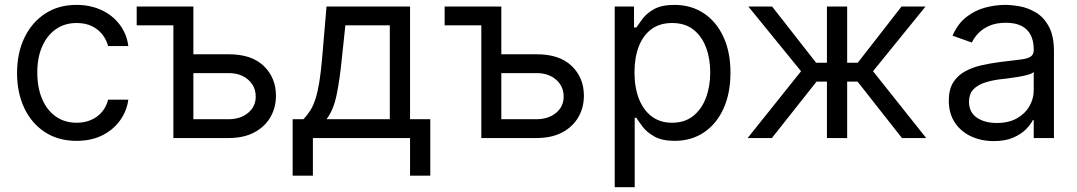

<svg xmlns="http://www.w3.org/2000/svg" viewBox="-20 -573 4472 797"><path d="M297.9 11.7Q221.7 11.7 166.3 -24.7Q110.8 -61 80.8 -124.5Q50.8 -188 50.8 -269.5Q50.8 -353 81.5 -416.7Q112.3 -480.5 167.7 -516.6Q223.1 -552.7 296.9 -552.7Q354.5 -552.7 400.6 -531.5Q446.8 -510.3 476.3 -471.7Q505.9 -433.1 512.7 -381.8H428.7Q422.4 -406.7 405.8 -428.7Q389.2 -450.7 362.1 -464.1Q335 -477.5 297.9 -477.5Q249 -477.5 212.4 -452.1Q175.8 -426.8 155.3 -380.6Q134.8 -334.5 134.8 -272.5Q134.8 -209.5 154.8 -162.4Q174.8 -115.2 211.7 -89.4Q248.5 -63.5 297.9 -63.5Q331.1 -63.5 357.7 -75Q384.3 -86.4 402.8 -107.9Q421.4 -129.4 428.7 -159.2H512.7Q505.9 -110.8 477.8 -72.3Q449.7 -33.7 404.1 -11Q358.4 11.7 297.9 11.7Z M699.7 -545.9V-467.8H547.4V-545.9ZM772 -347.7H928.2Q1023.9 -348.1 1074.7 -299.3Q1125.5 -250.5 1125.5 -175.8Q1125.5 -127 1102.8 -87.2Q1080.1 -47.4 1036.1 -23.7Q992.2 0 928.2 0H699.7V-545.9H782.7V-78.1H928.2Q977.5 -78.1 1009.5 -104.2Q1041.5 -130.4 1041.5 -171.9Q1041.5 -215.3 1009.5 -242.7Q977.5 -270 928.2 -269.5H772Z M1194.8 156.2V-78.1H1239.7Q1256.3 -95.7 1268.8 -115.7Q1281.2 -135.7 1290 -163.8Q1298.8 -191.9 1305.4 -231.9Q1312 -272 1316.9 -329.1L1335.4 -545.9H1682.1V-78.1H1766.1V156.2H1682.1V0H1278.8V156.2ZM1335.4 -78.1H1598.1V-467.8H1413.6L1398.9 -329.1Q1390.6 -243.7 1377.4 -179.7Q1364.3 -115.7 1335.4 -78.1Z M1978 -545.9V-467.8H1825.7V-545.9ZM2050.3 -347.7H2206.5Q2302.2 -348.1 2353 -299.3Q2403.8 -250.5 2403.8 -175.8Q2403.8 -127 2381.1 -87.2Q2358.4 -47.4 2314.5 -23.7Q2270.5 0 2206.5 0H1978V-545.9H2061V-78.1H2206.5Q2255.9 -78.1 2287.8 -104.2Q2319.8 -130.4 2319.8 -171.9Q2319.8 -215.3 2287.8 -242.7Q2255.9 -270 2206.5 -269.5H2050.3Z M2531.7 204.1V-545.9H2611.8V-459H2621.6Q2630.9 -473.1 2647.5 -495.4Q2664.1 -517.6 2695.3 -535.2Q2726.6 -552.7 2779.8 -552.7Q2848.6 -552.7 2900.9 -518.3Q2953.1 -483.9 2982.7 -420.7Q3012.2 -357.4 3012.2 -271.5Q3012.2 -185.1 2982.9 -121.3Q2953.6 -57.6 2901.4 -22.9Q2849.1 11.7 2780.8 11.7Q2728.5 11.7 2696.8 -6.1Q2665 -23.9 2647.9 -46.6Q2630.9 -69.3 2621.6 -84H2614.7V204.1ZM2770 -63.5Q2822.3 -63.5 2857.4 -91.6Q2892.6 -119.6 2910.4 -167Q2928.2 -214.4 2928.2 -272.5Q2928.2 -330.1 2910.6 -376.5Q2893.1 -422.9 2858.2 -450.2Q2823.2 -477.5 2770 -477.5Q2718.8 -477.5 2684.1 -451.9Q2649.4 -426.3 2631.6 -380.1Q2613.8 -334 2613.8 -272.5Q2613.8 -210.9 2631.8 -163.8Q2649.9 -116.7 2684.8 -90.1Q2719.7 -63.5 2770 -63.5Z M3083.5 0 3305.2 -277.3 3086.4 -545.9H3185.1L3367.7 -312.5H3412.6V-545.9H3496.6V-312.5H3540.5L3722.2 -545.9H3821.8L3604 -277.3L3824.7 0H3724.1L3539.6 -234.4H3496.6V0H3412.6V-234.4H3369.6L3184.1 0Z M4105 12.7Q4053.2 12.7 4010.7 -7.1Q3968.3 -26.9 3943.4 -64.5Q3918.5 -102.1 3918.5 -155.3Q3918.5 -202.1 3937 -231.2Q3955.6 -260.3 3986.6 -277.1Q4017.6 -293.9 4054.9 -302.2Q4092.3 -310.5 4130.4 -315.4Q4180.2 -321.8 4211.2 -325.2Q4242.2 -328.6 4256.6 -336.9Q4271 -345.2 4271 -365.2V-368.2Q4271 -403.3 4258.3 -428Q4245.6 -452.6 4220 -465.6Q4194.3 -478.5 4155.8 -478.5Q4115.7 -478.5 4087.6 -466.3Q4059.6 -454.1 4041.5 -435.3Q4023.4 -416.5 4014.2 -396.5L3934.1 -424.8Q3955.6 -474.6 3991.5 -502.4Q4027.3 -530.3 4069.6 -541.5Q4111.8 -552.7 4152.8 -552.7Q4179.2 -552.7 4213.4 -546.6Q4247.6 -540.5 4280 -521.2Q4312.5 -502 4333.7 -463.1Q4355 -424.3 4355 -359.4V0H4271V-74.2H4267.1Q4258.8 -56.6 4238.8 -36.4Q4218.8 -16.1 4185.8 -1.7Q4152.8 12.7 4105 12.7ZM4117.7 -62.5Q4167.5 -62.5 4201.7 -82Q4235.8 -101.6 4253.4 -132.6Q4271 -163.6 4271 -197.3V-274.4Q4265.6 -268.1 4247.8 -262.9Q4230 -257.8 4206.8 -253.9Q4183.6 -250 4161.6 -247.3Q4139.6 -244.6 4126.5 -243.2Q4093.8 -238.8 4065.4 -229.2Q4037.1 -219.7 4019.8 -201.2Q4002.4 -182.6 4002.4 -150.4Q4002.4 -106.9 4034.9 -84.7Q4067.4 -62.5 4117.7 -62.5Z"/></svg>

Font: Inter V
Style: 
Weight: 400
Designer: Rasmus Andersson
Foundry: rsms
Version: Version 4.000;git-a3f224843